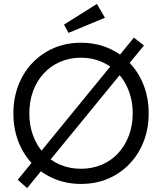

<svg xmlns="http://www.w3.org/2000/svg" viewBox="-20 -924 819 975"><path d="M118 31 70 -11 660 -733 711 -693ZM48 -348Q48 -426 73.5 -491.5Q99 -557 145.5 -605.5Q192 -654 254.5 -680.5Q317 -707 391 -707Q466 -707 528.5 -680.5Q591 -654 637.5 -605.5Q684 -557 709.5 -491.5Q735 -426 735 -348Q735 -271 709.5 -205.5Q684 -140 637.5 -91.5Q591 -43 528.5 -16.5Q466 10 391 10Q317 10 254.5 -16.5Q192 -43 145.5 -91Q99 -139 73.5 -204.5Q48 -270 48 -348ZM654 -348Q654 -410 634.5 -461.5Q615 -513 580 -551Q545 -589 496.5 -610Q448 -631 391 -631Q334 -631 285.5 -610Q237 -589 202 -551Q167 -513 148 -461.5Q129 -410 129 -348Q129 -287 148 -235.5Q167 -184 202 -146Q237 -108 285.5 -87.5Q334 -67 391 -67Q448 -67 496.5 -87.5Q545 -108 580 -146Q615 -184 634.5 -235.5Q654 -287 654 -348ZM328 -757 305 -799 472 -904 513 -834Z"/></svg>

Font: Our Lexend Light
Style: Regular
Weight: 300
Designer: Bonnie Shaver-Troup, Thomas Jockin
Foundry: Lexend
Version: Version 1.007